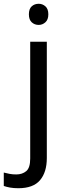

<svg xmlns="http://www.w3.org/2000/svg" viewBox="-75 -757 353 1017"><path d="M78 -681Q78 -710 93 -723.5Q108 -737 130 -737Q150 -737 165.5 -723.5Q181 -710 181 -681Q181 -653 165.5 -639Q150 -625 130 -625Q108 -625 93 -639Q78 -653 78 -681ZM22 240Q-3 240 -22 236.5Q-41 233 -55 228V157Q-40 161 -24 164Q-8 167 11 167Q43 167 64 149.5Q85 132 85 83V-536H173V80Q173 155 137 197.5Q101 240 22 240Z"/></svg>

Font: Noto Sans Pau Cin Hau
Style: Regular
Weight: 400
Designer: Monotype Design Team
Foundry: Monotype Imaging Inc.
Version: Version 2.002; ttfautohint (v1.8.4.7-5d5b)